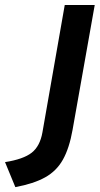

<svg xmlns="http://www.w3.org/2000/svg" viewBox="-100 -531 400 771"><path d="M-38.4 220.4 -79.8 120Q-6.3 108.5 27.2 82.3Q60.6 56.1 70.4 0.4L160 -511H280.4L191.4 -9.6Q178.4 64 152.7 109.9Q127 155.8 81.2 181.2Q35.4 206.7 -38.4 220.4Z"/></svg>

Font: Overpass
Style: Italic
Weight: 400
Italic angle: -10°
Designer: Delve Withrington, Dave Bailey, Thomas Jockin
Foundry: Delve Fonts LLC
Version: Version 4.000